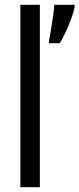

<svg xmlns="http://www.w3.org/2000/svg" viewBox="-20 -780 331 800"><path d="M146 0H65V-760H146ZM291 -750Q287 -729 276 -700Q265 -671 252.5 -644Q240 -617 229 -600H184V-611Q186 -619 189.5 -638.5Q193 -658 196.5 -681.5Q200 -705 203 -726.5Q206 -748 206 -760H291Z"/></svg>

Font: Noto Sans Khmer UI ExtraCondensed
Style: Regular
Weight: 400
Width: 2
Designer: Danh Hong and the Monotype Design Team
Foundry: Monotype Imaging Inc.
Version: Version 2.002; ttfautohint (v1.8.4.7-5d5b)